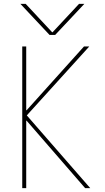

<svg xmlns="http://www.w3.org/2000/svg" viewBox="-20 -970 540 990"><path d="M115.2 -401.4H117.2L413.1 -730.5H440.4L118.2 -375L445.3 0H418.9L117.2 -347.7H115.2V0H94.7V-730.5H115.2ZM415 -950.2 264.6 -790H235.4L85 -950.2H112.3L249 -803.7H251L387.7 -950.2Z"/></svg>

Font: Mgen+ 1m thin
Style: Regular
Weight: 100
Designer: [Source Han Sans]
Ryoko NISHIZUKA  (kana & ideographs); Paul D. Hunt (Latin, Greek & Cyrillic); Wenlong ZHANG  (bopomofo
Version: Version 1.059.20150602